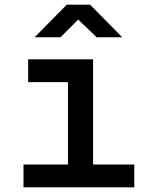

<svg xmlns="http://www.w3.org/2000/svg" viewBox="-20 -805 640 825"><path d="M81 0V-98H272V-452H101V-550H380V-98H557V0ZM129 -645 267 -785H367L505 -645H395L316 -721L240 -645Z"/></svg>

Font: JetBrains Mono SemiBold
Style: Regular
Weight: 472
Monospace: yes
Designer: Philipp Nurullin, Konstantin Bulenkov
Foundry: JetBrains
Version: Version 2.305; ttfautohint (v1.8.4.7-5d5b)